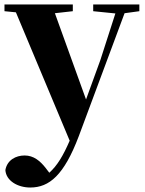

<svg xmlns="http://www.w3.org/2000/svg" viewBox="-27 -566 645 857"><path d="M389 -516 488 -506 421 -298 357 -122 218 -507 298 -516V-546H-7V-516L44 -511L284 62C255 129 228 174 193 205L177 184C152 152 123 128 83 128C44 128 5 148 -3 193C0 241 52 271 108 271C193 271 259 216 325 41L529 -507L595 -516V-546H389Z"/></svg>

Font: Source Han Serif KR Heavy
Style: Regular
Weight: 900
Designer: Ryoko NISHIZUKA 西塚涼子 (kana & ideographs); Frank Grießhammer (Latin, Greek & Cyrillic); Wenlong ZHANG 张文龙 (bopomofo); San
Foundry: Adobe
Version: Version 2.001;hotconv 1.1.0;makeotfexe 2.6.0